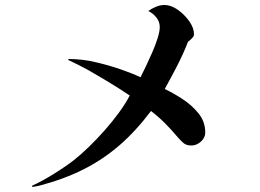

<svg xmlns="http://www.w3.org/2000/svg" viewBox="-20 -757 1040 768"><path d="M801 -227Q801 -206 783.5 -190.5Q766 -175 746 -175Q726 -175 715 -184Q704 -193 691 -208Q665 -239 639.5 -264.5Q614 -290 584 -313Q523 -232 457.5 -175.5Q392 -119 315 -80Q238 -41 140 -15Q135 -14 126 -12Q117 -10 110 -9L108 -14Q146 -31 193 -60Q240 -89 275 -116Q303 -138 335 -169Q367 -200 398.5 -235.5Q430 -271 456.5 -307.5Q483 -344 499 -375Q457 -403 414 -429Q371 -455 327 -480Q290 -500 253 -517L254 -521Q279 -521 307.5 -518Q336 -515 368 -507Q415 -496 463 -479.5Q511 -463 542 -448Q551 -465 563.5 -491.5Q576 -518 589 -547.5Q602 -577 610.5 -604Q619 -631 619 -649Q619 -670 605.5 -687Q592 -704 573 -713Q587 -723 604 -730Q621 -737 638 -737Q664 -737 691 -718Q718 -699 737 -672Q756 -645 756 -620Q756 -612 747.5 -603.5Q739 -595 732 -590Q713 -541 689 -494.5Q665 -448 639 -401Q673 -385 710.5 -360.5Q748 -336 774.5 -303Q801 -270 801 -227Z"/></svg>

Font: Kaisei Tokumin Medium
Style: Regular
Weight: 500
Designer: Font-Kai, 金井和夫
Foundry: KAZUO KANAI
Version: Version 5.003